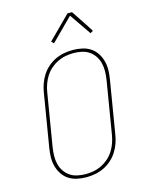

<svg xmlns="http://www.w3.org/2000/svg" viewBox="-140 -1047 879 1140"><g transform="rotate(-15 300.0 -476.5)"><path d="M247 8Q218 8 190 2Q162 -4 139.5 -18.5Q117 -33 102 -55.5Q87 -78 79.5 -104.5Q72 -131 72.5 -160Q73 -189 78 -218L132 -544Q136 -570 145.5 -596.5Q155 -623 170.5 -647Q186 -671 208 -690Q230 -709 255.5 -721Q281 -733 308.5 -738Q336 -743 362 -743Q391 -743 419 -737Q447 -731 469.5 -716.5Q492 -702 507 -679.5Q522 -657 529.5 -630.5Q537 -604 536.5 -575Q536 -546 531 -517L477 -191Q473 -165 463.5 -138.5Q454 -112 438.5 -88Q423 -64 401 -45Q379 -26 353.5 -14Q328 -2 300.5 3Q273 8 247 8ZM248 -11Q272 -11 296.5 -15.5Q321 -20 344.5 -31.5Q368 -43 388 -60.5Q408 -78 422 -100Q436 -122 444.5 -146Q453 -170 457 -194L511 -520Q515 -546 515.5 -572Q516 -598 510 -622Q504 -646 490.5 -666Q477 -686 457.5 -699.5Q438 -713 413 -718.5Q388 -724 362 -724Q338 -724 313 -719.5Q288 -715 264.5 -703.5Q241 -692 221 -674.5Q201 -657 187 -635Q173 -613 164.5 -589Q156 -565 152 -541L98 -215Q94 -189 93.5 -163Q93 -137 99 -113Q105 -89 118.5 -69Q132 -49 151.5 -35.5Q171 -22 196.5 -16.5Q222 -11 248 -11ZM266 -810 252 -824 389 -961H417L486 -857L508 -822L491 -812L400 -944Z"/></g></svg>

Font: Iosevka Etoile Thin
Style: Italic
Weight: 100
Italic angle: -9°
Designer: Belleve Invis
Foundry: Belleve Invis
Version: Version 22.1.2; ttfautohint (v1.8.4)